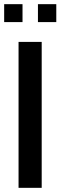

<svg xmlns="http://www.w3.org/2000/svg" viewBox="-24 -901 290 921"><path d="M65 -700H176V0H65ZM-4 -881H84V-795H-4ZM158 -881H246V-795H158Z"/></svg>

Font: Cabin Condensed SemiBold
Style: Regular
Weight: 600
Width: 3
Designer: Pablo Impallari
Foundry: Pablo Impallari. http://www.impallari.com Igino Marini. http://www.ikern.com
Version: Version 2.001